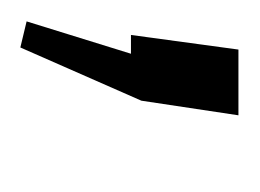

<svg xmlns="http://www.w3.org/2000/svg" viewBox="-72 -91 249 184"><g transform="rotate(90 52.0 1.5)"><path d="M70 -103 56 -10 5 106 -20 100 11 0H-7L7 -103Z"/></g></svg>

Font: Pathway Extreme Condensed ExtraLight
Style: Italic
Weight: 250
Width: 3
Italic angle: -8°
Version: Version 1.001;gftools[0.9.26]